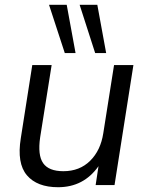

<svg xmlns="http://www.w3.org/2000/svg" viewBox="-20 -774 617 803"><path d="M223 9Q135 9 92.5 -41Q50 -91 67 -196L115 -502H196L148 -200Q137 -125 160.5 -91.5Q184 -58 245 -58Q313 -58 357 -101.5Q401 -145 412 -217L457 -502H538L459 0H380L392 -79Q330 9 223 9ZM378 -552 313 -754H387L424 -552ZM251 -552 185 -754H259L296 -552Z"/></svg>

Font: Mulish
Style: Italic
Weight: 400
Italic angle: -9°
Designer: Vernon Adams
Foundry: Vernon Adams
Version: Version 3.603; ttfautohint (v1.8.3)